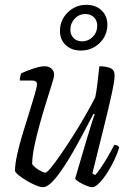

<svg xmlns="http://www.w3.org/2000/svg" viewBox="-20 -774 542 794"><path d="M158 0Q146 0 127 -8Q108 -16 89 -27.5Q70 -39 56.5 -50Q43 -61 42 -68Q42 -94 51 -135Q60 -176 74 -222Q88 -268 101.5 -310.5Q115 -353 124 -384.5Q133 -416 133 -426Q133 -441 112 -441H62Q62 -458 68 -471Q95 -483 121 -491.5Q147 -500 166 -500Q181 -500 192.5 -490.5Q204 -481 204 -463Q204 -456 194.5 -426Q185 -396 171.5 -352.5Q158 -309 144.5 -261Q131 -213 122 -169Q113 -125 113 -95Q125 -80 142.5 -70Q160 -60 168 -60Q174 -60 191.5 -81.5Q209 -103 233.5 -138.5Q258 -174 284.5 -216Q311 -258 334.5 -299Q358 -340 374 -372Q379 -395 383 -430.5Q387 -466 391 -500Q416 -500 435 -493Q454 -486 454 -461Q454 -441 441.5 -383.5Q429 -326 408 -242Q387 -158 362 -57L373 -50Q382 -58 397 -80Q412 -102 427 -128Q442 -154 453 -175Q467 -175 473 -164Q467 -143 454 -115Q441 -87 424.5 -61Q408 -35 391 -17.5Q374 0 361 0Q352 0 336 -6.5Q320 -13 306.5 -21.5Q293 -30 291 -36L341 -206Q352 -242 360.5 -269Q369 -296 372 -301L367 -304Q349 -270 327.5 -229Q306 -188 283 -147.5Q260 -107 237 -73.5Q214 -40 194 -20Q174 0 158 0ZM314 -565Q276 -565 252 -587.5Q228 -610 228 -646Q228 -691 260 -722.5Q292 -754 337 -754Q376 -754 400 -731Q424 -708 424 -672Q424 -627 392 -596Q360 -565 314 -565ZM319 -603Q345 -603 363.5 -621.5Q382 -640 382 -668Q382 -689 368.5 -702.5Q355 -716 333 -716Q307 -716 289 -697Q271 -678 271 -651Q271 -630 284.5 -616.5Q298 -603 319 -603Z"/></svg>

Font: Texturina 72pt 72pt ExtraLight
Style: Italic
Weight: 200
Italic angle: -11°
Designer: Guillermo Torres Carreño
Foundry: Omnibus-Type
Version: Version 1.002; ttfautohint (v1.8.3)